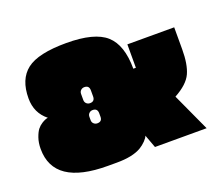

<svg xmlns="http://www.w3.org/2000/svg" viewBox="-117 -869 1205 1048"><g transform="rotate(-20 485.0 -345.0)"><path d="M395 9H342Q29 9 29 -203Q29 -239 39 -267.5Q49 -296 60.5 -310.5Q72 -325 88 -335Q109 -348 124 -350Q61 -400 61 -485Q61 -596 127.5 -647.5Q194 -699 357.5 -699Q521 -699 587.5 -639.5Q654 -580 654 -442H669V-578H941V-450Q941 -363 918 -312.5Q895 -262 818 -220L919 0H619L591 -76Q587 -64 571.5 -48Q556 -32 536 -20Q486 9 395 9ZM339 -410V-375Q339 -362 347.5 -354Q356 -346 368 -346Q396 -346 396 -375V-410Q396 -439 368 -439Q356 -439 347.5 -431Q339 -423 339 -410ZM339 -277V-257Q339 -245 347.5 -237Q356 -229 368 -229Q396 -229 396 -257V-277Q396 -306 368 -306Q356 -306 347.5 -298Q339 -290 339 -277Z"/></g></svg>

Font: Erica One
Style: Regular
Weight: 400
Designer: Miguel Hernandez
Foundry: Miguel Hernandez
Version: Version 1.003